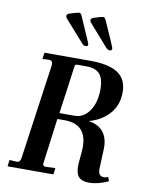

<svg xmlns="http://www.w3.org/2000/svg" viewBox="-91 -893 757 969"><g transform="rotate(10 287.0 -408.0)"><path d="M364 -63Q364 -78 368 -115Q371 -145 371 -162Q371 -219 343.5 -248.5Q316 -278 262 -279H220L189 -45Q189 -31 204 -31L253 -33L249 0H14L18 -33L56 -31Q73 -31 76 -53L145 -541V-547Q145 -565 127 -566L93 -564L98 -597H333Q429 -597 475 -566Q521 -535 521 -469Q521 -402 481 -357.5Q441 -313 377 -296Q428 -289 453.5 -256.5Q479 -224 477 -171L473 -71Q472 -50 479.5 -40Q487 -30 502 -30Q514 -30 523 -36L531 -15Q512 -5 484.5 2.5Q457 10 432 10Q397 10 380.5 -7Q364 -24 364 -63ZM408 -465Q408 -518 386.5 -542Q365 -566 319 -566H272Q260 -566 259 -556L225 -310H302Q349 -310 378.5 -353Q408 -396 408 -465ZM279 -674 178 -788Q173 -796 174 -800Q175 -808 184 -812Q195 -816 212.5 -821Q230 -826 236 -826Q240 -826 242.5 -824Q245 -822 248 -817Q249 -814 286 -730L306 -684Q308 -678 308 -674Q307 -666 297 -666Q287 -666 279 -674ZM402 -674Q310 -778 302 -788Q297 -796 297 -800Q299 -808 308 -812Q319 -816 336 -821Q353 -826 359 -826Q363 -826 365.5 -824Q368 -822 371 -817Q373 -812 415 -718L429 -684Q432 -677 431 -674Q430 -666 420 -666Q410 -666 402 -674Z"/></g></svg>

Font: Unna Medium
Style: Italic
Weight: 500
Italic angle: -8.05°
Designer: Jorge de Buen Unna
Foundry: Omnibus-Type
Version: Version 2.008